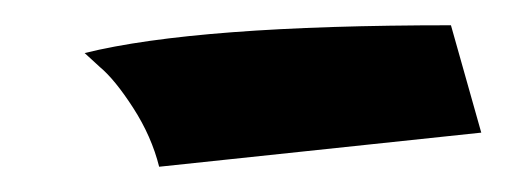

<svg xmlns="http://www.w3.org/2000/svg" viewBox="-20 -269 401 152"><path d="M337 -249 361 -164 106 -137Q100 -161 85.5 -183.5Q71 -206 59 -216L47 -227Q136 -249 337 -249Z"/></svg>

Font: Ceviche One
Style: Regular
Weight: 400
Version: Version 1.002